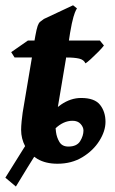

<svg xmlns="http://www.w3.org/2000/svg" viewBox="-23 -594 430 720"><path d="M366.7 -423.3Q360.4 -414.6 345.9 -399.9Q331.5 -385.3 317.6 -372.6Q303.7 -359.9 297.4 -356.4Q291.5 -370.1 273.7 -374.3Q255.9 -378.4 226.6 -378.4H225.1L192.4 -183.6Q190.4 -170.9 187.5 -154.8Q184.6 -138.7 184.6 -127Q184.6 -119.1 187 -99.1Q189.5 -79.1 199.7 -61.8Q210 -44.4 233.4 -44.4Q265.1 -44.4 277.6 -64.7Q290 -85 290 -104.5Q290 -117.2 279.3 -129.2Q268.6 -141.1 249 -141.1Q214.4 -141.1 183.6 -111.3Q152.8 -81.5 117.9 -26.4Q83 28.8 36.6 105.5L-2.9 72.3Q32.2 15.1 66.2 -38.3Q100.1 -91.8 134.8 -134.3Q169.4 -176.8 205.8 -201.7Q242.2 -226.6 281.2 -226.6Q332 -226.6 352.3 -200.7Q372.6 -174.8 372.6 -137.2Q372.6 -102.5 349.6 -65.9Q326.7 -29.3 286.1 -4.6Q245.6 20 192.4 20Q147.9 20 117.4 2Q86.9 -16.1 71.5 -45.2Q56.2 -74.2 56.2 -106.9Q56.2 -119.6 58.1 -139.6Q60.1 -159.7 62 -171.9L96.7 -378.4H31.7L19 -398.4L81.5 -441.9H106.4L109.4 -459Q114.3 -485.8 118.2 -496.8Q122.1 -507.8 127.4 -512.2Q132.8 -516.6 141.6 -522.9L251 -574.2L265.6 -562.5Q265.6 -562.5 262 -556.2Q258.3 -549.8 252.4 -530.3Q246.6 -510.7 239.7 -470.2L235.4 -441.9H351.6Z"/></svg>

Font: Gentium Book Plus
Style: Bold Italic
Weight: 700
Italic angle: -8°
Designer: Victor Gaultney, Annie Olsen, Iska Routamaa, Becca Hirsbrunner
Foundry: SIL International
Version: Version 6.101